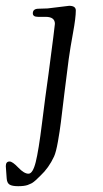

<svg xmlns="http://www.w3.org/2000/svg" viewBox="-93 -441 355 661"><path d="M71 -412 145 -421Q168 -421 168 -405Q168 -380 158.5 -328.5Q149 -277 143.5 -237Q138 -197 129 -122.5Q120 -48 116.5 -19.5Q113 9 106.5 46Q100 83 93 98Q75 137 46 164Q33 177 30.5 179Q28 181 22.5 185.5Q17 190 12.5 191.5Q8 193 2 196Q-10 200 -30.5 200Q-51 200 -60 194.5Q-69 189 -70 173Q-71 157 -72 145.5Q-73 134 -73 131Q-73 115 -60 115Q-50 115 -30 136Q-10 157 5 157Q20 157 30 117Q40 77 51.5 -16Q63 -109 74 -186Q96 -353 96 -359Q96 -383 64 -383H38Q20 -383 20 -395Q20 -411 40 -411Z"/></svg>

Font: Sorts Mill Goudy
Style: Italic
Weight: 400
Italic angle: -7.40001°
Version: Version 003.101